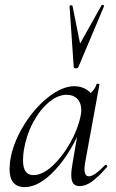

<svg xmlns="http://www.w3.org/2000/svg" viewBox="-20 -751 474 784"><path d="M19 -61Q19 -69 21 -91Q31 -162 74 -234Q117 -306 175 -352.5Q233 -399 284 -399Q315 -399 339 -381.5Q363 -364 366 -330L323 -357Q337 -359 353 -374Q369 -389 374 -407Q375 -410 381 -409Q387 -408 386 -406L328 -89Q325 -73 325 -61Q325 -31 343 -31Q365 -31 409 -77Q410 -78 412 -78Q415 -78 417 -74.5Q419 -71 417 -69Q383 -30 356.5 -10.5Q330 9 305 9Q288 9 279.5 -1.5Q271 -12 271 -36Q271 -56 277 -89L301 -229L318 -246Q273 -131 207 -59Q141 13 81 13Q19 13 19 -61ZM309 -277Q312 -289 312 -301Q312 -330 296 -347Q280 -364 250 -364Q215 -363 178.5 -332.5Q142 -302 114.5 -250Q87 -198 77 -136Q74 -114 74 -96Q74 -66 84.5 -51Q95 -36 117 -36Q153 -36 193.5 -73Q234 -110 266 -166.5Q298 -223 309 -277ZM276 -727 307 -573 395 -730Q395 -731 398 -731Q401 -731 403.5 -729.5Q406 -728 405 -726L300 -477Q298 -472 289 -472Q286 -472 283.5 -473.5Q281 -475 281 -477L264 -726Q264 -729 270 -729.5Q276 -730 276 -727Z"/></svg>

Font: Cormorant Infant
Style: Italic
Weight: 400
Italic angle: -10°
Designer: Christian Thalmann (Catharsis Fonts)
Foundry: Catharsis Fonts
Version: Version 4.000